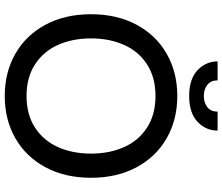

<svg xmlns="http://www.w3.org/2000/svg" viewBox="-84 -840 938 810"><g transform="rotate(90 385.0 -435.0)"><path d="M40 -350Q40 -459 84 -541.5Q128 -624 206.5 -669Q285 -714 385 -714Q485 -714 563.5 -669Q642 -624 686 -541.5Q730 -459 730 -350Q730 -241 686 -158.5Q642 -76 563.5 -31Q485 14 385 14Q285 14 206.5 -31Q128 -76 84 -158.5Q40 -241 40 -350ZM628 -350Q628 -428 600.5 -489.5Q573 -551 518 -586.5Q463 -622 385 -622Q307 -622 252 -586.5Q197 -551 169.5 -489.5Q142 -428 142 -350Q142 -272 169.5 -210.5Q197 -149 252 -113.5Q307 -78 385 -78Q463 -78 518 -113.5Q573 -149 600.5 -210.5Q628 -272 628 -350ZM239 -884H319Q319 -856 337.5 -841Q356 -826 385 -826Q414 -826 432.5 -841Q451 -856 451 -884H531Q531 -834 493.5 -799Q456 -764 385 -764Q314 -764 276.5 -799Q239 -834 239 -884Z"/></g></svg>

Font: Cabin
Style: Regular
Weight: 400
Designer: Pablo Impallari
Foundry: Pablo Impallari. http://www.impallari.com Igino Marini. http://www.ikern.com
Version: Version 2.001